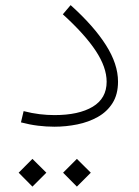

<svg xmlns="http://www.w3.org/2000/svg" viewBox="-20 -480 531 734"><path d="M51.3 180.2 104 127.4 157.2 180.2 104 233.4ZM221.2 180.2 273.9 127.4 327.1 180.2 273.9 233.4ZM431.2 -168Q431.2 -119.1 410.2 -85.9Q389.2 -52.7 354 -33Q318.8 -13.2 275.6 -4.4Q232.4 4.4 188 4.4Q156.7 4.4 125 0.5Q93.3 -3.4 60.1 -12.2L70.3 -55.2Q102.5 -46.9 131.3 -43.5Q160.2 -40 188.5 -40Q281.2 -40 334.5 -72Q387.7 -104 387.7 -167.5Q387.7 -222.7 345.9 -285.9Q304.2 -349.1 220.2 -425.3L250 -460.4Q338.9 -380.4 385 -307.6Q431.2 -234.9 431.2 -168Z"/></svg>

Font: Estedad-FD ExtraLight
Style: Regular
Weight: 200
Designer: Amin Abedi
Version: Version 7.3